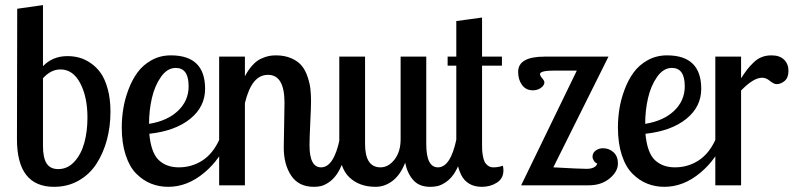

<svg xmlns="http://www.w3.org/2000/svg" viewBox="-20 -720 3089 746"><path d="M45.9 -179.2 46.9 -686 147 -700.2V-462.9Q184.6 -502 242.2 -502Q265.1 -502 286.9 -496.3Q308.6 -490.7 331.3 -475.6Q354 -460.4 370.8 -437Q387.7 -413.6 398.4 -374.8Q409.2 -335.9 409.2 -286.1Q409.2 -228 395.3 -176.3Q381.3 -124.5 354.7 -83.5Q328.1 -42.5 285.6 -18.3Q243.2 5.9 189.9 5.9Q45.9 5.9 45.9 -179.2ZM319.8 -263.2Q319.8 -343.3 291.7 -396.7Q263.7 -450.2 214.8 -450.2Q177.7 -450.2 147 -416V-152.8Q147 -106.9 161.1 -85Q175.3 -63 206.1 -63Q242.7 -63 269 -91.8Q295.4 -120.6 307.6 -165Q319.8 -209.5 319.8 -263.2Z M776.9 -375Q776.9 -305.2 719 -258.3Q661.1 -211.4 560.1 -200.2Q566.9 -126.5 596.7 -98.1Q626.5 -69.8 674.8 -69.8Q725.1 -69.8 766.4 -96.4Q807.6 -123 833 -179.2H864.7Q838.4 -103 773.2 -48.6Q708 5.9 633.8 5.9Q597.7 5.9 566.7 -6.6Q535.6 -19 509.5 -45.2Q483.4 -71.3 468.3 -117.4Q453.1 -163.6 453.1 -225.1Q453.1 -260.7 459 -297.4Q464.8 -334 479 -371.8Q493.2 -409.7 514.4 -438.7Q535.6 -467.8 569.1 -486.3Q602.5 -504.9 644 -504.9Q776.9 -504.9 776.9 -375ZM559.1 -238.8Q629.9 -250 671.4 -289.3Q712.9 -328.6 712.9 -384.8Q712.9 -456.1 663.1 -456.1Q629.9 -456.1 605.5 -421.4Q581.1 -386.7 570.1 -338.6Q559.1 -290.5 559.1 -238.8Z M831.5 -500H931.6V-423.8Q945.3 -449.7 961.4 -467Q977.5 -484.4 994.1 -491.9Q1010.7 -499.5 1023.7 -502.2Q1036.6 -504.9 1051.8 -504.9Q1086.4 -504.9 1112.3 -493.4Q1138.2 -481.9 1152.3 -464.6Q1166.5 -447.3 1175 -421.9Q1183.6 -396.5 1186 -374.8Q1188.5 -353 1188.5 -326.2Q1188.5 -303.2 1185.5 -242.7Q1182.6 -182.1 1182.6 -155.8Q1182.6 -69.8 1227.5 -69.8Q1276.9 -69.8 1299.8 -179.2H1336.4Q1328.1 -131.3 1314.7 -95.9Q1301.3 -60.5 1287.6 -41.5Q1273.9 -22.5 1257.1 -11.2Q1240.2 0 1227.3 2.9Q1214.4 5.9 1199.7 5.9Q1140.6 5.9 1111.6 -37.4Q1082.5 -80.6 1082.5 -147Q1082.5 -159.2 1084 -233.2Q1085.4 -307.1 1085.4 -320.8Q1085.4 -429.2 1021.5 -429.2Q989.7 -429.2 967.8 -403.1Q945.8 -377 931.6 -319.8V0H831.5Z M1536.6 -500H1636.2V-160.2Q1636.2 -69.8 1681.6 -69.8Q1730.5 -69.8 1753.4 -179.2H1790.5Q1782.2 -131.3 1768.8 -95.9Q1755.4 -60.5 1741.7 -41.5Q1728 -22.5 1710.7 -11.2Q1693.4 0 1680.2 2.9Q1667 5.9 1651.4 5.9Q1608.9 5.9 1585.7 -20.3Q1562.5 -46.4 1554.2 -87.9Q1536.1 -41 1505.6 -17.6Q1475.1 5.9 1439.5 5.9Q1376 5.9 1337.2 -31.2Q1298.3 -68.4 1298.3 -148.9V-500H1398.4V-160.2Q1398.4 -69.8 1458.5 -69.8Q1489.3 -69.8 1512.9 -100.1Q1536.6 -130.4 1536.6 -179.2Z M2300.3 -85Q2293 -86.9 2287.6 -95.2Q2282.2 -103.5 2282.2 -110.8Q2282.2 -126 2294.4 -135Q2306.6 -144 2323.2 -144Q2346.7 -144 2363.8 -128.4Q2380.9 -112.8 2380.9 -85Q2380.9 -53.2 2348.6 -26.6Q2316.4 0 2267.1 0H2004.9L2221.2 -445.8H2135.3Q2078.1 -445.8 2078.1 -432.1Q2078.1 -425.8 2086.7 -416Q2095.2 -406.2 2095.2 -399.9Q2095.2 -388.7 2082 -378.9Q2068.8 -369.1 2050.3 -369.1Q2023.4 -369.1 2008.3 -389.9Q1993.2 -410.6 1993.2 -440.9Q1993.2 -500 2096.2 -500H2344.2L2129.9 -69.8Q2232.4 -64 2259.3 -64Q2276.9 -64 2287.8 -69.8Q2298.8 -75.7 2300.3 -85ZM1752.9 -638.2 1853 -651.9V-500H1930.2V-464.8H1853V-160.2Q1853 -146.5 1853.3 -138.4Q1853.5 -130.4 1856 -115.7Q1858.4 -101.1 1862.5 -92.3Q1866.7 -83.5 1875.5 -76.7Q1884.3 -69.8 1897 -69.8Q1917 -69.8 1934.1 -76.2Q1936 -64.5 1936 -58.1Q1936 -26.4 1910.6 -10.3Q1885.3 5.9 1852.1 5.9Q1823.2 5.9 1803 -6.3Q1782.7 -18.6 1772.2 -40Q1761.7 -61.5 1757.3 -84.5Q1752.9 -107.4 1752.9 -134.8V-464.8H1719.2V-500H1752.9Z M2704.6 -375Q2704.6 -305.2 2646.7 -258.3Q2588.9 -211.4 2487.8 -200.2Q2494.6 -126.5 2524.4 -98.1Q2554.2 -69.8 2602.5 -69.8Q2652.8 -69.8 2694.1 -96.4Q2735.4 -123 2760.7 -179.2H2792.5Q2766.1 -103 2700.9 -48.6Q2635.7 5.9 2561.5 5.9Q2525.4 5.9 2494.4 -6.6Q2463.4 -19 2437.3 -45.2Q2411.1 -71.3 2396 -117.4Q2380.9 -163.6 2380.9 -225.1Q2380.9 -260.7 2386.7 -297.4Q2392.6 -334 2406.7 -371.8Q2420.9 -409.7 2442.1 -438.7Q2463.4 -467.8 2496.8 -486.3Q2530.3 -504.9 2571.8 -504.9Q2704.6 -504.9 2704.6 -375ZM2486.8 -238.8Q2557.6 -250 2599.1 -289.3Q2640.6 -328.6 2640.6 -384.8Q2640.6 -456.1 2590.8 -456.1Q2557.6 -456.1 2533.2 -421.4Q2508.8 -386.7 2497.8 -338.6Q2486.8 -290.5 2486.8 -238.8Z M2759.3 -500H2859.4V-416Q2873.5 -437.5 2883.3 -450.2Q2893.1 -462.9 2908 -477.3Q2922.9 -491.7 2939.9 -498.3Q2957 -504.9 2977.5 -504.9Q3009.8 -504.9 3026.6 -488Q3043.5 -471.2 3043.5 -444.8Q3043.5 -418 3028.6 -405.5Q3013.7 -393.1 2997.6 -393.1Q2986.8 -393.1 2971.7 -405.5Q2956.5 -418 2941.4 -418Q2907.2 -418 2859.4 -368.2V0H2759.3Z"/></svg>

Font: Lobster Two
Style: Regular
Weight: 400
Designer: Pablo Impallari
Foundry: Pablo Impallari. www.impallari.com
Version: Version 1.006